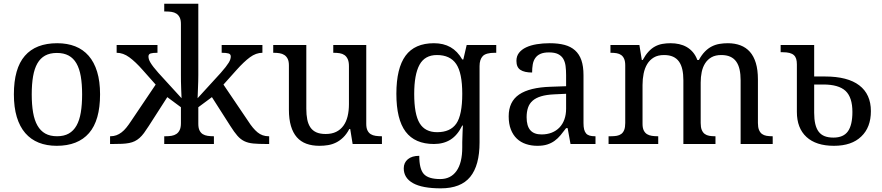

<svg xmlns="http://www.w3.org/2000/svg" viewBox="-20 -780 4776 1040"><path d="M522 -269Q522 -127.9 462.2 -59.1Q402.3 9.8 287.1 9.8Q232.9 9.8 189.9 -7.3Q147 -24.4 116.9 -59.1Q86.9 -93.8 71 -146.2Q55.2 -198.7 55.2 -269Q55.2 -409.2 114.5 -477.5Q173.8 -545.9 290 -545.9Q344.2 -545.9 387.2 -529.1Q430.2 -512.2 460.2 -477.8Q490.2 -443.4 506.1 -391.4Q522 -339.4 522 -269ZM151.9 -269Q151.9 -213.4 159.2 -170.9Q166.5 -128.4 182.9 -99.9Q199.2 -71.3 225.3 -56.6Q251.5 -42 289.1 -42Q326.7 -42 352.5 -56.6Q378.4 -71.3 394.5 -99.9Q410.6 -128.4 417.7 -170.9Q424.8 -213.4 424.8 -269Q424.8 -324.7 417.5 -366.7Q410.2 -408.7 394 -436.8Q377.9 -464.8 351.8 -479Q325.7 -493.2 288.1 -493.2Q250.5 -493.2 224.6 -479Q198.7 -464.8 182.6 -436.8Q166.5 -408.7 159.2 -366.7Q151.9 -324.7 151.9 -269Z M1438 -42V0H1423.3Q1379.9 0 1351.8 -2.7Q1323.7 -5.4 1303.2 -15.4Q1282.7 -25.4 1265.9 -44.7Q1249 -64 1228 -97.2L1127.9 -253.9L1054.2 -199.2V-108.9Q1054.2 -86.9 1060.8 -73.5Q1067.4 -60.1 1078.6 -53.2Q1089.8 -46.4 1104.7 -44.2Q1119.6 -42 1136.2 -42H1138.7V0H869.6V-42H877.9Q894.5 -42 909.4 -44.4Q924.3 -46.9 935.5 -54.4Q946.8 -62 953.4 -75.9Q960 -89.8 960 -113.3V-199.2L886.2 -253.9L785.6 -97.2Q771.5 -75.2 759.8 -59.3Q748 -43.5 735.8 -32.7Q723.6 -22 710.2 -15.4Q696.8 -8.8 679.7 -5.4Q662.6 -2 640.6 -1Q618.7 0 589.8 0H576.2V-42H578.6Q595.7 -42 610.4 -47.4Q625 -52.7 638.4 -63Q651.9 -73.2 664.3 -88.6Q676.8 -104 689.9 -124L823.2 -321.8L752.9 -400.9Q713.9 -445.3 680.4 -469.7Q647 -494.1 611.8 -494.1V-536.1H833V-494.1Q807.6 -494.1 795.9 -490.5Q784.2 -486.8 784.2 -474.1Q784.2 -466.8 786.6 -458.7Q789.1 -450.7 795.2 -440.4Q801.3 -430.2 811.8 -416.5Q822.3 -402.8 838.4 -384.8L963.4 -248L961.4 -297.4Q960.4 -317.9 960.2 -339.1Q960 -360.4 960 -374V-649.9Q960 -671.9 953.4 -685.3Q946.8 -698.7 935.5 -706.1Q924.3 -713.4 909.4 -715.6Q894.5 -717.8 877.9 -717.8H869.6V-759.8H1054.2V-374Q1054.2 -360.4 1053.7 -339.1Q1053.2 -317.9 1052.2 -297.4L1050.3 -248L1175.3 -384.8Q1191.4 -402.8 1201.9 -416.5Q1212.4 -430.2 1218.8 -440.4Q1225.1 -450.7 1227.5 -458.7Q1230 -466.8 1230 -474.1Q1230 -486.8 1217.8 -490.5Q1205.6 -494.1 1180.7 -494.1V-536.1H1401.4V-494.1Q1366.7 -494.1 1333.7 -469.7Q1300.8 -445.3 1261.2 -400.9L1190.4 -321.8L1324.2 -124Q1349.6 -84 1375.2 -63Q1400.9 -42 1434.6 -42Z M1963.9 -108.9Q1963.9 -86.9 1970.5 -73.5Q1977.1 -60.1 1988.3 -53.2Q1999.5 -46.4 2014.4 -44.2Q2029.3 -42 2045.9 -42H2048.8V0H1890.1L1877 -81.1H1872.1Q1856.9 -52.7 1838.6 -35.2Q1820.3 -17.6 1799.8 -7.6Q1779.3 2.4 1756.8 6.1Q1734.4 9.8 1710 9.8Q1670.4 9.8 1639.6 -1.5Q1608.9 -12.7 1587.9 -36.6Q1566.9 -60.5 1555.9 -97.7Q1544.9 -134.8 1544.9 -186V-425.8Q1544.9 -447.8 1538.3 -461.2Q1531.7 -474.6 1520.5 -481.9Q1509.3 -489.3 1494.4 -491.7Q1479.5 -494.1 1462.9 -494.1H1460V-536.1H1639.2V-190.9Q1639.2 -158.2 1644.3 -132.8Q1649.4 -107.4 1661.4 -89.8Q1673.3 -72.3 1693.6 -63.2Q1713.9 -54.2 1744.1 -54.2Q1777.3 -54.2 1801 -65.9Q1824.7 -77.6 1840.1 -98.9Q1855.5 -120.1 1862.8 -149.9Q1870.1 -179.7 1870.1 -215.8V-421.9Q1870.1 -445.3 1863.5 -459.7Q1856.9 -474.1 1845.9 -481.7Q1835 -489.3 1820.1 -491.7Q1805.2 -494.1 1788.1 -494.1H1785.2V-536.1H1963.9Z M2577.6 -8.8Q2577.6 116.2 2526.9 178.2Q2476.1 240.2 2367.7 240.2Q2267.6 240.2 2217.3 212.2Q2167 184.1 2167 131.8Q2167 101.1 2189.2 82.5Q2211.4 64 2251 64Q2251 135.7 2275.9 162.8Q2300.8 189.9 2364.7 189.9Q2421.4 189.9 2452.6 146.2Q2483.9 102.5 2483.9 18.1V-9.8Q2483.9 -31.7 2485.6 -64.2Q2487.3 -96.7 2487.3 -100.1H2483.9Q2458.5 -47.9 2420.7 -23.9Q2382.8 0 2330.6 0Q2227.5 0 2177.2 -66.7Q2127 -133.3 2127 -272Q2127 -410.6 2176.8 -478.3Q2226.6 -545.9 2330.6 -545.9Q2382.3 -545.9 2420.2 -524.4Q2458 -502.9 2483.9 -458H2489.7L2507.8 -536.1H2668V-494.1H2659.7Q2611.8 -494.1 2594.7 -475.8Q2577.6 -457.5 2577.6 -421.9ZM2483.9 -272Q2483.9 -385.3 2450.9 -433.6Q2418 -481.9 2346.7 -481.9Q2281.2 -481.9 2252.4 -429.2Q2223.6 -376.5 2223.6 -271Q2223.6 -160.6 2253.2 -112.3Q2282.7 -64 2347.7 -64Q2419.4 -64 2451.7 -110.6Q2483.9 -157.2 2483.9 -272Z M2832.5 -145Q2832.5 -98.1 2852.3 -75Q2872.1 -51.8 2913.6 -51.8Q2943.8 -51.8 2968.5 -61.5Q2993.2 -71.3 3010.5 -89.4Q3027.8 -107.4 3037.1 -133.3Q3046.4 -159.2 3046.4 -190.9V-272L2982.4 -269Q2939.9 -267.1 2911.4 -258.5Q2882.8 -250 2865.2 -234.6Q2847.7 -219.2 2840.1 -196.8Q2832.5 -174.3 2832.5 -145ZM2953.6 -496.1Q2924.8 -496.1 2907 -488Q2889.2 -480 2879.2 -465.3Q2869.1 -450.7 2865.7 -430.7Q2862.3 -410.6 2862.3 -387.2Q2820.8 -387.2 2799.1 -401.4Q2777.3 -415.5 2777.3 -450.2Q2777.3 -476.1 2791.5 -494.1Q2805.7 -512.2 2830.3 -523.7Q2855 -535.2 2887.7 -540.5Q2920.4 -545.9 2957.5 -545.9Q3003.4 -545.9 3037.6 -536.9Q3071.8 -527.8 3094.7 -507.3Q3117.7 -486.8 3129.2 -453.9Q3140.6 -420.9 3140.6 -373V-113.8Q3140.6 -92.8 3144 -79.1Q3147.5 -65.4 3154.8 -57.1Q3162.1 -48.8 3174.1 -45.4Q3186 -42 3202.6 -42H3205.6V0H3070.3L3054.7 -85.9H3046.4Q3030.8 -64.9 3016.1 -47.4Q3001.5 -29.8 2983.9 -17.1Q2966.3 -4.4 2944.1 2.7Q2921.9 9.8 2890.6 9.8Q2857.4 9.8 2828.9 0.2Q2800.3 -9.3 2779.5 -29.1Q2758.8 -48.8 2747.1 -78.9Q2735.4 -108.9 2735.4 -149.9Q2735.4 -229.5 2792 -268.1Q2848.6 -306.6 2963.4 -310.1L3046.4 -313V-373Q3046.4 -399.9 3043.5 -422.6Q3040.5 -445.3 3030.8 -461.7Q3021 -478 3002.7 -487.1Q2984.4 -496.1 2953.6 -496.1Z M3545.4 -42V0H3276.4V-42H3289.6Q3306.6 -42 3320.8 -44.4Q3335 -46.9 3345.2 -54.4Q3355.5 -62 3361.1 -76.2Q3366.7 -90.3 3366.7 -113.8V-425.8Q3366.7 -447.8 3360.8 -461.2Q3355 -474.6 3344.7 -481.9Q3334.5 -489.3 3320.3 -491.7Q3306.2 -494.1 3289.6 -494.1H3286.6V-536.1H3443.4L3456.5 -455.1H3461.4Q3476.6 -482.9 3493.2 -500.7Q3509.8 -518.6 3528.6 -528.6Q3547.4 -538.6 3568.1 -542.2Q3588.9 -545.9 3612.3 -545.9Q3636.7 -545.9 3658.7 -541Q3680.7 -536.1 3699.5 -525.4Q3718.3 -514.6 3733.2 -497.3Q3748 -480 3757.3 -455.1H3765.6Q3780.8 -482.9 3798.3 -500.7Q3815.9 -518.6 3835.7 -528.6Q3855.5 -538.6 3877.2 -542.2Q3898.9 -545.9 3922.4 -545.9Q3960.4 -545.9 3990.7 -534.4Q4021 -522.9 4042 -499.3Q4063 -475.6 4074.2 -438.5Q4085.4 -401.4 4085.4 -350.1V-113.8Q4085.4 -90.3 4091.3 -76.2Q4097.2 -62 4107.4 -54.4Q4117.7 -46.9 4131.8 -44.4Q4146 -42 4162.6 -42H4165.5V0H3991.7V-345.2Q3991.7 -377.9 3986.1 -403.3Q3980.5 -428.7 3968 -446.3Q3955.6 -463.9 3935.5 -472.9Q3915.5 -481.9 3886.7 -481.9Q3855.5 -481.9 3834.2 -470Q3813 -458 3799.8 -437.5Q3786.6 -417 3781 -390.1Q3775.4 -363.3 3775.4 -333V-113.8Q3775.4 -90.3 3781.2 -76.2Q3787.1 -62 3797.4 -54.4Q3807.6 -46.9 3821.8 -44.4Q3835.9 -42 3852.5 -42H3855.5V0H3681.6V-345.2Q3681.6 -377.9 3676 -403.3Q3670.4 -428.7 3658 -446.3Q3645.5 -463.9 3625.5 -472.9Q3605.5 -481.9 3576.7 -481.9Q3543.9 -481.9 3521.7 -468.8Q3499.5 -455.6 3485.8 -433.1Q3472.2 -410.6 3466.3 -381.3Q3460.4 -352.1 3460.4 -319.8V-108.9Q3460.4 -86.9 3467 -73.5Q3473.6 -60.1 3484.9 -53.2Q3496.1 -46.4 3511 -44.2Q3525.9 -42 3542.5 -42Z M4296.4 -173.8V-431.6Q4296.4 -448.7 4292.7 -460.9Q4289.1 -473.1 4280.3 -481.2Q4271.5 -489.3 4256.8 -493.2Q4242.2 -497.1 4220.2 -497.1H4208.5V-536.1H4390.1V-436V-365.7H4448.2Q4571.8 -365.7 4634.5 -317.6Q4697.3 -269.5 4697.3 -178.2Q4697.3 -89.8 4645 -40.5Q4593.3 9.8 4497.1 9.8Q4400.4 9.8 4348.4 -38.1Q4296.4 -85.9 4296.4 -173.8ZM4597.2 -173.8Q4597.2 -252.4 4560.1 -287.6Q4522.5 -322.3 4439.5 -322.3H4390.1V-168.9Q4390.1 -134.3 4396 -108.9Q4401.9 -83.5 4414.3 -66.9Q4426.8 -50.3 4446.5 -42.5Q4466.3 -34.7 4494.6 -34.7Q4548.8 -34.7 4573 -68.8Q4597.2 -103 4597.2 -173.8Z"/></svg>

Font: Noto Serif
Style: Regular
Weight: 400
Designer: Monotype Design team
Foundry: Monotype Imaging Inc.
Version: Version 1.02